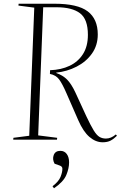

<svg xmlns="http://www.w3.org/2000/svg" viewBox="-20 -750 648 1031"><path d="M249 -373Q308 -375 353.5 -396.5Q399 -418 425.5 -459.5Q452 -501 452 -563Q452 -647 409.5 -679Q367 -711 284 -711H212L185 -23L287 -10L286 0H51L52 -10L137 -21L164 -709L79 -720L80 -730H272Q397 -730 451 -689Q505 -648 505 -565Q505 -506 473.5 -462Q442 -418 391 -392Q340 -366 282 -360V-358Q317 -346 340 -323Q363 -300 385 -253L443 -127Q467 -76 483 -50Q499 -24 514 -15Q529 -6 549 -6Q576 -6 602 -28L608 -21Q591 -4 574 5Q557 14 531 14Q494 14 460.5 -14.5Q427 -43 400 -105L337 -249Q315 -300 297.5 -323.5Q280 -347 248 -353ZM270 261 262 250Q295 225 305 200Q315 175 315 156Q315 144 301 139L273 129Q260 105 268.5 82.5Q277 60 304 60Q326 60 338.5 77Q351 94 351 122Q351 154 336 190Q321 226 270 261Z"/></svg>

Font: Display Extralight
Style: Italic
Weight: 200
Italic angle: -2°
Designer: Latin by Veronika Burian and Jose Scaglione. Greek by Irene Vlachou. Cyrillic by Vera Evstafieva
Foundry: TypeTogether
Version: Version 3.002